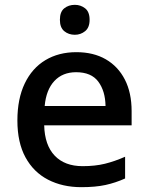

<svg xmlns="http://www.w3.org/2000/svg" viewBox="-20 -765 613 795"><path d="M296 -549Q367 -549 418 -519.5Q469 -490 497 -435.5Q525 -381 525 -305V-246H163Q165 -164 206.5 -120.5Q248 -77 322 -77Q374 -77 414.5 -87Q455 -97 498 -116V-26Q458 -8 416.5 1Q375 10 317 10Q239 10 179 -21Q119 -52 85.5 -113.5Q52 -175 52 -266Q52 -356 82.5 -419.5Q113 -483 168 -516Q223 -549 296 -549ZM295 -466Q239 -466 205 -429.5Q171 -393 165 -326H417Q416 -388 387 -427Q358 -466 295 -466ZM290 -745Q314 -745 332.5 -730.5Q351 -716 351 -683Q351 -651 332.5 -636Q314 -621 290 -621Q264 -621 246 -636Q228 -651 228 -683Q228 -716 246 -730.5Q264 -745 290 -745Z"/></svg>

Font: Noto Sans Javanese Medium
Style: Regular
Weight: 500
Version: Version 2.004